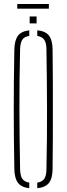

<svg xmlns="http://www.w3.org/2000/svg" viewBox="-20 -960 342 984"><path d="M130 4.5Q89.5 0 72 -23.2Q54.5 -46.5 53.5 -93.5Q52 -175 51.2 -250.5Q50.5 -326 50.5 -399.8Q50.5 -473.5 51.2 -548.8Q52 -624 53.5 -705.5Q54.5 -753.5 72 -776.8Q89.5 -800 130 -804.5V-776Q105 -772.5 94.5 -756.8Q84 -741 83 -708Q81 -628 80.2 -552.8Q79.5 -477.5 79.5 -403Q79.5 -328.5 80.5 -251.5Q81.5 -174.5 83 -91.5Q84 -59 94.5 -43.5Q105 -28 130 -24ZM171 4.5V-24Q196 -28 206.8 -43.5Q217.5 -59 218 -91.5Q220 -174.5 220.5 -251.5Q221 -328.5 221 -403Q221 -477.5 220 -552.8Q219 -628 218 -708Q217.5 -741 206.8 -756.2Q196 -771.5 171 -776V-804.5Q213 -801 231 -777.5Q249 -754 249.5 -705.5Q250.5 -624 250.8 -548.5Q251 -473 251 -399.5Q251 -326 250.8 -250.5Q250.5 -175 249.5 -93.5Q249 -46 231 -22.8Q213 0.5 171 4.5ZM132 -840V-875.5H167.5V-840ZM68.5 -939.5H230.5V-915.5H68.5Z"/></svg>

Font: Big Shoulders Stencil Display Thin ExtraLight
Style: Regular
Weight: 250
Version: Version 2.001